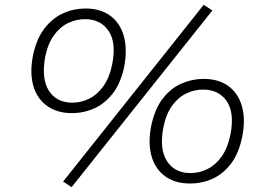

<svg xmlns="http://www.w3.org/2000/svg" viewBox="-20 -748 1100 791"><path d="M275 23 240 0 819 -728 855 -705ZM276 -282Q215 -282 173.5 -312Q132 -342 117 -395.5Q102 -449 116 -520Q131 -590 164 -632Q197 -674 240.5 -693.5Q284 -713 332 -713Q394 -713 434.5 -683Q475 -653 490 -599.5Q505 -546 492 -475Q478 -406 445 -363.5Q412 -321 368.5 -301.5Q325 -282 276 -282ZM278 -325Q314 -325 347.5 -341.5Q381 -358 406 -393Q431 -428 442 -482Q460 -572 427.5 -620.5Q395 -669 330 -669Q294 -669 260.5 -653Q227 -637 202 -602.5Q177 -568 166 -513Q150 -423 181.5 -374Q213 -325 278 -325ZM763 8Q701 8 660 -22Q619 -52 604 -105.5Q589 -159 603 -230Q618 -300 650.5 -342Q683 -384 727 -403.5Q771 -423 819 -423Q881 -423 921.5 -393Q962 -363 977 -309.5Q992 -256 978 -185Q964 -116 931.5 -73.5Q899 -31 855.5 -11.5Q812 8 763 8ZM765 -35Q801 -35 834.5 -51.5Q868 -68 893 -103Q918 -138 929 -192Q947 -282 914.5 -330.5Q882 -379 816 -379Q781 -379 747.5 -363Q714 -347 689 -312.5Q664 -278 653 -223Q636 -133 668 -84Q700 -35 765 -35Z"/></svg>

Font: Nunito Sans 7pt SemiExpanded ExtraLight
Style: Italic
Weight: 250
Width: 6
Italic angle: -9°
Designer: Vernon Adams
Foundry: Vernon Adams
Version: Version 3.101;gftools[0.9.27]